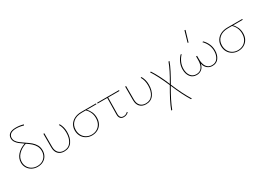

<svg xmlns="http://www.w3.org/2000/svg" viewBox="7 -1734 4235 3046"><g transform="rotate(-30 2125.0 -211.0)"><path d="M261 -433Q322 -392 358 -362Q394 -332 420 -288.5Q446 -245 446 -187Q446 -133 422.5 -90Q399 -47 354.5 -22Q310 3 251 3Q193 3 147 -22Q101 -47 75 -90.5Q49 -134 49 -187Q49 -266 105 -328.5Q161 -391 252 -420Q200 -455 171 -478.5Q142 -502 122 -532.5Q102 -563 102 -601Q102 -653 140.5 -682Q179 -711 256 -711Q326 -711 394 -691L387 -675Q317 -696 255 -696Q185 -696 151.5 -670Q118 -644 118 -601Q118 -566 137 -538Q156 -510 184 -488Q212 -466 261 -433ZM429 -185Q429 -236 407 -276Q385 -316 351 -346Q317 -376 266 -410Q178 -383 122 -324Q66 -265 66 -188Q66 -139 89.5 -98.5Q113 -58 155.5 -34.5Q198 -11 252 -11Q306 -11 346 -34Q386 -57 407.5 -96.5Q429 -136 429 -185Z M587 -156V-406L604 -407V-159Q604 -89 640 -50Q676 -11 740 -11Q824 -11 868 -75.5Q912 -140 912 -242Q912 -336 870 -405L887 -408Q908 -371 918.5 -332Q929 -293 929 -246Q929 -136 879.5 -66.5Q830 3 737 3Q667 3 627 -39Q587 -81 587 -156Z M1551 -392H1373Q1407 -360 1429 -312.5Q1451 -265 1451 -206Q1451 -140 1423.5 -93Q1396 -46 1349.5 -21.5Q1303 3 1247 3Q1189 3 1142.5 -23.5Q1096 -50 1070 -96Q1044 -142 1044 -200Q1044 -261 1073.5 -308Q1103 -355 1156.5 -381Q1210 -407 1282 -407H1551ZM1355 -392H1281Q1180 -392 1121 -340Q1062 -288 1062 -202Q1062 -147 1085.5 -103.5Q1109 -60 1151.5 -35.5Q1194 -11 1248 -11Q1298 -11 1340.5 -33.5Q1383 -56 1408.5 -101Q1434 -146 1434 -209Q1434 -267 1412 -314Q1390 -361 1355 -392Z M1761 -95Q1760 -55 1777 -33Q1794 -11 1829 -11Q1851 -11 1871.5 -19.5Q1892 -28 1907 -45L1917 -36Q1901 -17 1877.5 -7Q1854 3 1826 3Q1785 3 1764 -22.5Q1743 -48 1744 -94L1749 -392H1571L1572 -407H1972V-392H1765Z M2085 -156V-406L2102 -407V-159Q2102 -89 2138 -50Q2174 -11 2238 -11Q2322 -11 2366 -75.5Q2410 -140 2410 -242Q2410 -336 2368 -405L2385 -408Q2406 -371 2416.5 -332Q2427 -293 2427 -246Q2427 -136 2377.5 -66.5Q2328 3 2235 3Q2165 3 2125 -39Q2085 -81 2085 -156Z M2890 289Q2808 159 2718 -56Q2596 153 2546 288H2528Q2556 212 2601 124.5Q2646 37 2710 -73Q2619 -285 2540 -406L2557 -409Q2643 -277 2720 -89Q2833 -279 2879 -407H2897Q2872 -337 2829.5 -255Q2787 -173 2728 -71Q2817 142 2907 286Z M3608 -191Q3608 -110 3568 -53.5Q3528 3 3451 3Q3397 3 3358 -29.5Q3319 -62 3307 -122Q3294 -61 3256 -29Q3218 3 3163 3Q3089 3 3049 -50Q3009 -103 3009 -184Q3009 -248 3033.5 -305Q3058 -362 3102 -408L3119 -405Q3074 -357 3050 -301Q3026 -245 3026 -185Q3026 -109 3062 -60Q3098 -11 3165 -11Q3231 -11 3265.5 -60Q3300 -109 3299 -199V-259H3317V-200Q3316 -110 3351 -60.5Q3386 -11 3451 -11Q3520 -11 3555.5 -63.5Q3591 -116 3591 -192Q3591 -309 3498 -405L3516 -408Q3559 -365 3583.5 -310Q3608 -255 3608 -191ZM3290 -513 3347 -711 3364 -707 3305 -508Z M4230 -392H4052Q4086 -360 4108 -312.5Q4130 -265 4130 -206Q4130 -140 4102.5 -93Q4075 -46 4028.5 -21.5Q3982 3 3926 3Q3868 3 3821.5 -23.5Q3775 -50 3749 -96Q3723 -142 3723 -200Q3723 -261 3752.5 -308Q3782 -355 3835.5 -381Q3889 -407 3961 -407H4230ZM4034 -392H3960Q3859 -392 3800 -340Q3741 -288 3741 -202Q3741 -147 3764.5 -103.5Q3788 -60 3830.5 -35.5Q3873 -11 3927 -11Q3977 -11 4019.5 -33.5Q4062 -56 4087.5 -101Q4113 -146 4113 -209Q4113 -267 4091 -314Q4069 -361 4034 -392Z"/></g></svg>

Font: Ysabeau Thin
Style: Regular
Weight: 200
Designer: Christian Thalmann (Catharsis Fonts)
Version: Version 0.003